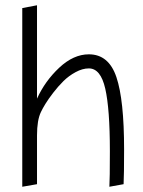

<svg xmlns="http://www.w3.org/2000/svg" viewBox="-20 -712 544 732"><path d="M121.1 -195.8Q121.1 -254.4 136.2 -285.2Q142.1 -297.9 153.1 -315.9Q164.1 -334 182.9 -358.4Q201.7 -382.8 221.9 -402.8Q242.2 -422.9 268.3 -437Q294.4 -451.2 318.8 -451.2Q363.8 -451.2 381.3 -374Q398.9 -296.9 398.9 -136.2Q398.9 -28.3 397 0L451.2 -9.8Q453.1 -45.9 453.1 -142.1Q453.1 -331.1 423.8 -418Q394.5 -504.9 318.8 -504.9Q260.3 -504.9 205.8 -453.9Q151.4 -402.8 121.1 -335.9V-691.9L64.9 -681.2V0L121.1 -9.8Z"/></svg>

Font: Comic Neue Angular
Style: Regular
Weight: 400
Designer: Craig Rozynski
Foundry: Craig Rozynski
Version: Version 2.003